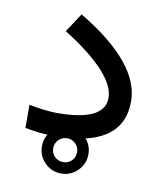

<svg xmlns="http://www.w3.org/2000/svg" viewBox="-72 -529 614 723"><g transform="rotate(10 235.0 -168.0)"><path d="M121.1 44.4Q121.1 7.8 147.2 -18.3Q173.3 -44.4 210 -44.4Q246.6 -44.4 272.7 -18.3Q298.8 7.8 298.8 44.4Q298.8 81.1 272.7 107.2Q246.6 133.3 210 133.3Q173.3 133.3 147.2 107.2Q121.1 81.1 121.1 44.4ZM164.1 44.4Q164.1 63.5 177.5 76.7Q190.9 89.8 210 89.8Q229 89.8 242.2 76.7Q255.4 63.5 255.4 44.4Q255.4 25.4 242.2 12Q229 -1.5 210 -1.5Q190.9 -1.5 177.5 12Q164.1 25.4 164.1 44.4ZM47.9 -101.1Q110.4 -88.4 154.8 -88.4Q336.4 -88.4 336.4 -177.7Q336.4 -270.5 134.3 -397.9L182.1 -470.2Q422.4 -326.7 422.4 -179.2Q422.4 -1 161.1 -1Q130.4 -1 102.1 -4.2Q73.7 -7.3 47.9 -12.7Z"/></g></svg>

Font: Vazir FD-WOL-UI
Style: Regular-FD-WOL-UI
Weight: 400
Designer: Saber Rastikerdar
Foundry: Saber Rastikerdar
Version: Version 30.1.0